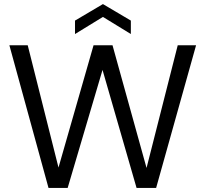

<svg xmlns="http://www.w3.org/2000/svg" viewBox="-20 -922 1007 942"><path d="M218 0 26 -700H116L267 -100L439 -700H532L699 -98L852 -700H942L746 0H650L483 -579L312 0ZM348 -755V-821L485 -902L622 -821V-755L485 -839Z"/></svg>

Font: DM Sans 20pt
Style: Regular
Weight: 400
Version: Version 4.004;gftools[0.9.30]